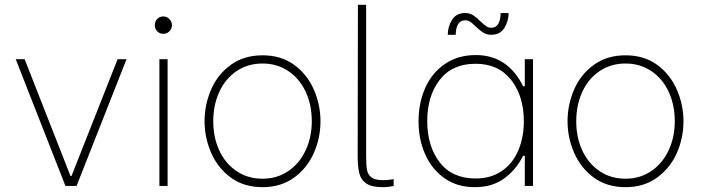

<svg xmlns="http://www.w3.org/2000/svg" viewBox="-20 -770 2912 795"><path d="M45 -525H82L272 -41H276L467 -525H504L297 0H251Z M640 -525H674V0H640ZM621 -666Q621 -681 631 -691.5Q641 -702 656 -702Q671 -702 681.5 -691Q692 -680 692 -666Q692 -651 681.5 -640.5Q671 -630 656 -630Q641 -630 631 -640.5Q621 -651 621 -666Z M827 -268Q827 -337 854.5 -400Q882 -463 936.5 -502Q991 -541 1067 -541Q1144 -541 1198 -501.5Q1252 -462 1279.5 -399Q1307 -336 1307 -268Q1307 -199 1279.5 -136.5Q1252 -74 1197.5 -34.5Q1143 5 1067 5Q990 5 936 -34.5Q882 -74 854.5 -137Q827 -200 827 -268ZM1271 -268Q1271 -336 1245.5 -390.5Q1220 -445 1173.5 -476Q1127 -507 1067 -507Q1006 -507 959.5 -475.5Q913 -444 888 -389.5Q863 -335 863 -268Q863 -201 888 -147Q913 -93 959.5 -61.5Q1006 -30 1067 -30Q1127 -30 1173.5 -61.5Q1220 -93 1245.5 -147.5Q1271 -202 1271 -268Z M1461 -127 1462 -750H1496V-127Q1496 -87 1499.5 -67Q1503 -47 1518 -35.5Q1533 -24 1566 -24Q1584 -24 1610 -28V0Q1588 5 1564 5Q1519 5 1496.5 -10.5Q1474 -26 1467.5 -53.5Q1461 -81 1461 -127Z M1713 -268Q1713 -343 1740.5 -405.5Q1768 -468 1822 -505Q1876 -542 1950 -542Q2082 -542 2146 -413H2153V-525H2187V0H2153V-125H2146Q2117 -67 2067.5 -31Q2018 5 1946 5Q1873 5 1820.5 -32Q1768 -69 1740.5 -131Q1713 -193 1713 -268ZM2149 -268Q2149 -372 2096.5 -439Q2044 -506 1949 -506Q1852 -506 1800.5 -439Q1749 -372 1749 -269Q1749 -165 1800.5 -98Q1852 -31 1949 -31Q2013 -31 2058 -62Q2103 -93 2126 -147Q2149 -201 2149 -268ZM1906 -716Q1925 -716 1939 -707Q1953 -698 1970 -681Q1985 -667 1994 -661Q2003 -655 2014 -655Q2034 -655 2043.5 -672Q2053 -689 2053 -716H2086Q2086 -683 2068.5 -654.5Q2051 -626 2014 -626Q1995 -626 1981.5 -634.5Q1968 -643 1950 -660Q1937 -673 1927.5 -679.5Q1918 -686 1906 -686Q1886 -686 1876.5 -669.5Q1867 -653 1867 -626H1834Q1834 -659 1851.5 -687.5Q1869 -716 1906 -716Z M2330 -268Q2330 -337 2357.5 -400Q2385 -463 2439.5 -502Q2494 -541 2570 -541Q2647 -541 2701 -501.5Q2755 -462 2782.5 -399Q2810 -336 2810 -268Q2810 -199 2782.5 -136.5Q2755 -74 2700.5 -34.5Q2646 5 2570 5Q2493 5 2439 -34.5Q2385 -74 2357.5 -137Q2330 -200 2330 -268ZM2774 -268Q2774 -336 2748.5 -390.5Q2723 -445 2676.5 -476Q2630 -507 2570 -507Q2509 -507 2462.5 -475.5Q2416 -444 2391 -389.5Q2366 -335 2366 -268Q2366 -201 2391 -147Q2416 -93 2462.5 -61.5Q2509 -30 2570 -30Q2630 -30 2676.5 -61.5Q2723 -93 2748.5 -147.5Q2774 -202 2774 -268Z"/></svg>

Font: Be Vietnam Thin
Style: Regular
Weight: 100
Designer: Gabriel Lam
Foundry: TypeRant
Version: Version 4.000